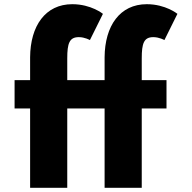

<svg xmlns="http://www.w3.org/2000/svg" viewBox="-20 -895 915 915"><path d="M478.5 -513H300.5V-617C300.5 -688 310.5 -718 355.5 -718C384.5 -718 408.5 -704 408.5 -704L470.5 -829C470.5 -829 414.5 -875 324.5 -875C196.5 -875 124.5 -772 123.5 -622V-513H49.5V-378H123.5V0H300.5V-378H478.5V0H655.5V-378H773.5V-513H655.5V-617C655.5 -688 665.5 -718 710.5 -718C739.5 -718 763.5 -704 763.5 -704L825.5 -829C825.5 -829 769.5 -875 679.5 -875C551.5 -875 479.5 -772 478.5 -622Z"/></svg>

Font: Sztylet
Style: Bd
Weight: 700
Foundry: Cannot Into Space Fonts, PlusOne Fonts
Version: Version 0.12